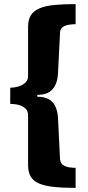

<svg xmlns="http://www.w3.org/2000/svg" viewBox="-20 -757 429 937"><path d="M349 160Q286 160 241.5 155Q197 150 169.5 138Q142 126 129.5 104Q117 82 117 48V-195Q117 -215 104.5 -227Q92 -239 72.5 -244.5Q53 -250 30 -250V-329Q50 -329 70 -335Q90 -341 103.5 -353.5Q117 -366 117 -386V-625Q117 -660 130 -681.5Q143 -703 171 -715.5Q199 -728 243 -732.5Q287 -737 349 -737V-639Q335 -639 317.5 -636.5Q300 -634 287 -625.5Q274 -617 273 -598L263 -397Q260 -348 236 -321Q212 -294 162 -294V-285Q196 -285 217.5 -273Q239 -261 250 -238Q261 -215 263 -182L273 20Q275 39 287.5 48Q300 57 317.5 59.5Q335 62 349 62Z"/></svg>

Font: Archivo Condensed Black
Style: Regular
Weight: 900
Width: 3
Designer: Hector Gatti
Foundry: Omnibus-Type
Version: Version 2.001